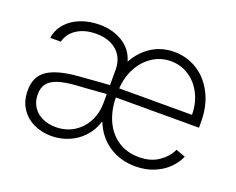

<svg xmlns="http://www.w3.org/2000/svg" viewBox="-93 -698 1071 871"><g transform="rotate(20 442.5 -263.0)"><path d="M416 -127.9H414.1Q400.4 -83.5 370.6 -52Q340.8 -20.5 301.5 -4.4Q262.2 11.7 218.8 11.7Q171.9 11.7 133.1 -7.1Q94.2 -25.9 71.5 -61.5Q48.8 -97.2 48.8 -146.5Q48.8 -214.4 95.9 -245.8Q143.1 -277.3 240.2 -285.2L352.5 -293.9L391.6 -296.4V-371.1Q391.6 -408.7 375 -436.3Q358.4 -463.9 327.4 -479Q296.4 -494.1 253.9 -494.1Q199.7 -494.1 162.1 -470.2Q124.5 -446.3 114.3 -405.3H63.5Q69.3 -445.3 95.5 -475.3Q121.6 -505.4 163.3 -521.7Q205.1 -538.1 255.9 -538.1Q317.9 -538.1 366 -508.8Q414.1 -479.5 430.2 -423.8Q459.5 -477.5 507.3 -507.8Q555.2 -538.1 615.2 -538.1Q675.3 -538.1 725.8 -507.1Q776.4 -476.1 806.6 -417.5Q836.9 -358.9 836.9 -280.3V-252.9H435.5Q436.5 -189 459.7 -139.4Q482.9 -89.8 525.4 -62Q567.9 -34.2 625 -34.2Q682.1 -34.2 720.2 -60.5Q758.3 -86.9 775.4 -124L821.3 -107.4Q808.1 -76.7 781.5 -49.8Q754.9 -22.9 714.8 -6.1Q674.8 10.7 625 10.7Q550.8 10.7 495.8 -26.6Q440.9 -64 416 -127.9ZM224.6 -33.2Q272.9 -33.2 311 -56.6Q349.1 -80.1 370.4 -120.8Q391.6 -161.6 391.6 -211.9V-253.4L359.4 -251Q279.8 -244.6 250 -243.2Q194.3 -239.3 161.1 -228.3Q127.9 -217.3 112.8 -197.3Q97.7 -177.2 97.7 -145.5Q97.7 -111.3 114 -85.7Q130.4 -60.1 159.4 -46.6Q188.5 -33.2 224.6 -33.2ZM787.1 -296.9Q787.1 -351.6 764.6 -396.5Q742.2 -441.4 702.9 -467.3Q663.6 -493.2 615.2 -493.2Q566.9 -493.2 527.1 -467.3Q487.3 -441.4 463.1 -396.5Q439 -351.6 436 -296.9Z"/></g></svg>

Font: Pretendard JP ExtraLight
Style: Regular
Weight: 200
Designer: Base glyphs from Inter by Rasmus Andersson; Hangeul glyphs from Noto Sans CJK(Source Han Sans) by Jang Soo-young and Kan
Foundry: Kil Hyung-jin
Version: Version 1.309